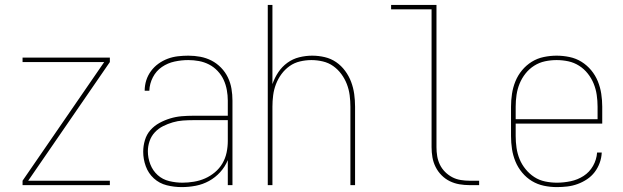

<svg xmlns="http://www.w3.org/2000/svg" viewBox="-20 -755 2540 783"><path d="M72 0V-18L405 -502H72V-520H428V-502L95 -18H428V0Z M721 8Q690 8 660 0.5Q630 -7 607.5 -27.5Q585 -48 574.5 -77Q564 -106 564 -136Q564 -160 571 -183.5Q578 -207 593.5 -224.5Q609 -242 630 -253.5Q651 -265 674 -272Q697 -279 720.5 -281Q744 -283 768 -283H909V-345Q909 -366 905 -388Q901 -410 892 -429.5Q883 -449 867.5 -465.5Q852 -482 832.5 -492Q813 -502 791.5 -506Q770 -510 748 -510Q720 -510 692 -504Q664 -498 640.5 -482Q617 -466 603.5 -440Q590 -414 589 -385H570Q570 -407 576.5 -427.5Q583 -448 596 -465.5Q609 -483 626.5 -495.5Q644 -508 664 -515.5Q684 -523 705.5 -525.5Q727 -528 748 -528Q773 -528 797 -523.5Q821 -519 842.5 -508Q864 -497 881.5 -479Q899 -461 909.5 -439Q920 -417 924 -393Q928 -369 928 -345V0H909V-102Q898 -75 878 -53Q858 -31 832.5 -17Q807 -3 778.5 2.5Q750 8 721 8ZM724 -10Q747 -10 771 -14Q795 -18 816.5 -27.5Q838 -37 856.5 -52.5Q875 -68 887 -88.5Q899 -109 904 -132.5Q909 -156 909 -180V-265H768Q747 -265 726 -263.5Q705 -262 684.5 -256Q664 -250 645 -240.5Q626 -231 611.5 -215.5Q597 -200 590 -179.5Q583 -159 583 -138Q583 -111 593 -85Q603 -59 623 -41Q643 -23 670 -16.5Q697 -10 724 -10Z M1072 0V-735H1091V-412Q1100 -438 1115 -460.5Q1130 -483 1152 -499Q1174 -515 1200.5 -521.5Q1227 -528 1253 -528Q1279 -528 1304.5 -522Q1330 -516 1351 -501.5Q1372 -487 1387.5 -466Q1403 -445 1412 -421Q1421 -397 1424.5 -371.5Q1428 -346 1428 -320V0H1409V-320Q1409 -343 1406 -366.5Q1403 -390 1394.5 -412Q1386 -434 1372 -453Q1358 -472 1339 -485.5Q1320 -499 1296.5 -504.5Q1273 -510 1250 -510Q1227 -510 1203.5 -504.5Q1180 -499 1161 -485.5Q1142 -472 1128 -453Q1114 -434 1105.5 -412Q1097 -390 1094 -366.5Q1091 -343 1091 -320V0Z M1895 0Q1874 0 1853.5 -3.5Q1833 -7 1814.5 -16Q1796 -25 1781 -40Q1766 -55 1756.5 -74Q1747 -93 1743.5 -113.5Q1740 -134 1740 -155V-717H1575V-735H1760V-155Q1760 -136 1763 -118Q1766 -100 1774 -83.5Q1782 -67 1795 -54Q1808 -41 1824 -32.5Q1840 -24 1858.5 -21Q1877 -18 1895 -18H1934V0Z M2251 8Q2224 8 2198 2.5Q2172 -3 2149.5 -16.5Q2127 -30 2109.5 -51Q2092 -72 2082 -96.5Q2072 -121 2068 -147Q2064 -173 2064 -200V-320Q2064 -346 2068 -372.5Q2072 -399 2082 -423.5Q2092 -448 2109 -468.5Q2126 -489 2148.5 -503Q2171 -517 2197.5 -522.5Q2224 -528 2250 -528Q2276 -528 2302.5 -522.5Q2329 -517 2351.5 -503Q2374 -489 2391 -468.5Q2408 -448 2418 -423.5Q2428 -399 2432 -372.5Q2436 -346 2436 -320V-251H2083V-200Q2083 -176 2086.5 -152Q2090 -128 2099 -106Q2108 -84 2123.5 -65Q2139 -46 2159 -33Q2179 -20 2203 -15Q2227 -10 2251 -10Q2279 -10 2307.5 -16Q2336 -22 2360 -37.5Q2384 -53 2398.5 -78.5Q2413 -104 2415 -133H2434Q2433 -111 2425.5 -90.5Q2418 -70 2405 -53Q2392 -36 2374 -24Q2356 -12 2335.5 -4.5Q2315 3 2293.5 5.5Q2272 8 2251 8ZM2083 -269H2417V-320Q2417 -344 2413.5 -368Q2410 -392 2401 -414Q2392 -436 2377 -455Q2362 -474 2341.5 -487Q2321 -500 2297.5 -505Q2274 -510 2250 -510Q2226 -510 2202.5 -505Q2179 -500 2158.5 -487Q2138 -474 2123 -455Q2108 -436 2099 -414Q2090 -392 2086.5 -368Q2083 -344 2083 -320Z"/></svg>

Font: Iosevka SS04 Thin
Style: Regular
Weight: 100
Monospace: yes
Designer: Belleve Invis
Foundry: Belleve Invis
Version: Version 19.0.0; ttfautohint (v1.8.4)